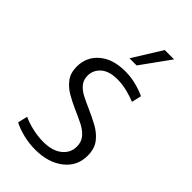

<svg xmlns="http://www.w3.org/2000/svg" viewBox="-228 -794 873 873"><g transform="rotate(45 209.0 -357.5)"><path d="M185 11Q147 11 109.5 2Q72 -7 43 -22L54 -69Q79 -57 115 -48.5Q151 -40 187 -40Q244 -40 277 -66Q310 -92 310 -133Q310 -164 292 -184.5Q274 -205 245.5 -219Q217 -233 185 -247Q153 -261 122.5 -278.5Q92 -296 72 -322.5Q52 -349 52 -390Q52 -452 98 -491.5Q144 -531 224 -531Q260 -531 294.5 -522Q329 -513 354 -501L343 -454Q322 -463 289.5 -471.5Q257 -480 224 -480Q171 -480 143.5 -455.5Q116 -431 116 -396Q116 -368 131.5 -349.5Q147 -331 172.5 -318Q198 -305 228 -292Q262 -277 295.5 -259Q329 -241 351.5 -212.5Q374 -184 374 -138Q374 -71 321.5 -30Q269 11 185 11ZM195 -586 282 -726H342L241 -586Z"/></g></svg>

Font: Murecho Light
Style: Regular
Weight: 300
Designer: Neil Summerour
Foundry: Positype
Version: Version 1.010; ttfautohint (v1.8.3)